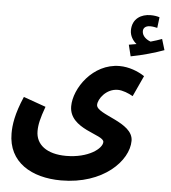

<svg xmlns="http://www.w3.org/2000/svg" viewBox="-65 -868 1032 1158"><g transform="rotate(5 450.5 -289.0)"><path d="M701 -551C771 -564 850 -587 901 -606L881 -672C860 -664 838 -657 813 -650C790 -658 761 -678 761 -709C761 -729 776 -742 803 -742C819 -742 833 -739 846 -736L854 -801C839 -806 821 -809 799 -809C745 -809 689 -780 689 -707C689 -675 707 -646 730 -628C718 -626 703 -623 684 -620ZM26 -26C26 149 169 231 348 231C603 231 751 77 751 -44C751 -158 525 -182 525 -242C525 -278 572 -343 642 -343C671 -343 708 -328 734 -313L792 -439C753 -465 697 -487 640 -487C478 -487 370 -328 370 -220C370 -80 582 -68 582 -22C582 18 500 81 365 81C247 81 181 28 181 -53C181 -93 190 -131 216 -203L81 -251C34 -143 26 -75 26 -26Z"/></g></svg>

Font: Noto Sans Arabic UI SmCn XBd
Style: Regular
Weight: 800
Width: 4
Designer: Monotype Design Team, Nadine Chahine and Nizar Qandah
Foundry: Monotype Imaging Inc.
Version: Version 2.010